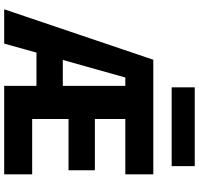

<svg xmlns="http://www.w3.org/2000/svg" viewBox="-37 -936 973 940"><g transform="rotate(90 450.0 -466.5)"><path d="M408 -820V-933H794V-820ZM273 -730H834V-593H563V-444H814V-315H563V-137H834V0H401V-158H238L194 0H26ZM274 -287H401V-593H360Z"/></g></svg>

Font: Mplus 1p ExtraBold
Style: Regular
Weight: 800
Version: Version 1.061